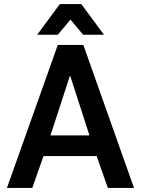

<svg xmlns="http://www.w3.org/2000/svg" viewBox="-20 -920 690 940"><path d="M263 -700H388L636 0H508L453 -156H193L138 0H14ZM418 -257 323 -551 227 -257ZM273 -900H378L489 -750H387L325 -824L263 -750H162Z"/></svg>

Font: Golos UI Medium
Style: Regular
Weight: 500
Designer: A.Korolkova, Vitaly Kuzmin
Foundry: ParaType Ltd
Version: Version 2.000